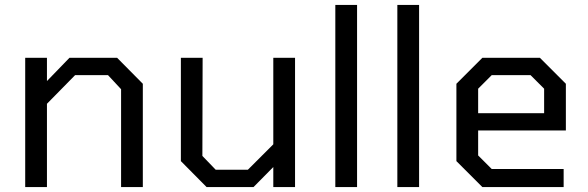

<svg xmlns="http://www.w3.org/2000/svg" viewBox="-20 -757 2380 777"><path d="M82 0V-523H170V-429L261 -523H454L558 -418V0H470V-396L417 -453H284L170 -337V0Z M816 0 712 -105V-523H800L799 -126L853 -70H983L1086 -173V-523H1174V0H1086V-81L1006 0Z M1337 0V-737H1425V0Z M1588 0V-737H1676V0Z M1932 0 1827 -105V-418L1932 -523H2165L2270 -418V-229H1915V-128L1970 -73H2261V0ZM1915 -299H2182V-398L2127 -453H1970L1915 -398Z"/></svg>

Font: Tomorrow
Style: Regular
Weight: 400
Designer: Tony de Marco, Monica Rizzolli
Foundry: Just in Type
Version: Version 2.002